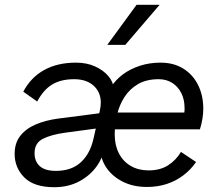

<svg xmlns="http://www.w3.org/2000/svg" viewBox="-20 -770 923 800"><path d="M206 10Q122 10 81.5 -30.5Q41 -71 41 -129Q41 -174 64.5 -204Q88 -234 129 -251.5Q170 -269 223 -276L417 -301L414 -239L251 -217Q193 -209 158.5 -191.5Q124 -174 124 -132Q124 -97 146 -77.5Q168 -58 213 -58Q278 -58 317 -94Q356 -130 370 -194L396 -309Q398 -318 399 -326.5Q400 -335 400 -342Q400 -386 370 -413Q340 -440 289 -440Q234 -440 197.5 -418Q161 -396 135 -347L77 -388Q108 -447 163.5 -478Q219 -509 297 -509Q341 -509 375.5 -493.5Q410 -478 431 -453.5Q452 -429 454 -401L441 -405Q461 -437 492 -460Q523 -483 563 -496Q603 -509 649 -509Q704 -509 744 -484Q784 -459 805.5 -415.5Q827 -372 827 -317Q827 -297 823.5 -275.5Q820 -254 813 -231H443L452 -301H748Q749 -306 749 -311Q749 -316 749 -320Q749 -356 735 -383Q721 -410 697 -425Q673 -440 641 -440Q590 -440 555 -419.5Q520 -399 498.5 -365.5Q477 -332 467.5 -291Q458 -250 458 -209Q458 -165 475.5 -131Q493 -97 525 -78.5Q557 -60 599 -60Q647 -60 680 -81Q713 -102 734 -137L797 -95Q775 -63 744 -39.5Q713 -16 675 -3.5Q637 9 592 9Q535 9 491.5 -13Q448 -35 423.5 -71Q399 -107 399 -148L415 -160Q411 -117 383.5 -78Q356 -39 310.5 -14.5Q265 10 206 10ZM549 -750H645L502 -583H427Z"/></svg>

Font: Work Sans
Style: Italic
Weight: 400
Italic angle: -13°
Designer: Wei Huang
Foundry: Wei Huang
Version: Version 2.012